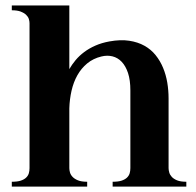

<svg xmlns="http://www.w3.org/2000/svg" viewBox="-20 -694 729 714"><path d="M304.2 0H23.9V-18.1Q44.4 -18.1 57.1 -22.2Q69.8 -26.4 77.1 -33.4Q84.5 -40.5 87.2 -49.6Q89.8 -58.6 89.8 -68.8V-607.9Q89.8 -615.2 87.2 -623.5Q84.5 -631.8 77.1 -638.9Q69.8 -646 57.1 -650.9Q44.4 -655.8 23.9 -655.8V-673.8H237.8V-437Q247.6 -454.1 261.2 -470.5Q274.9 -486.8 293.2 -500.5Q311.5 -514.2 334.7 -524.4Q357.9 -534.7 387.2 -540Q428.2 -547.4 460.4 -542.5Q492.7 -537.6 517.1 -523.9Q541.5 -510.3 558.6 -489Q575.7 -467.8 586.4 -441.9Q597.2 -416 602.1 -386.7Q606.9 -357.4 606.9 -328.1V-68.8Q606.9 -61.5 609.4 -52.7Q611.8 -43.9 618.7 -36.4Q625.5 -28.8 638.4 -23.4Q651.4 -18.1 672.9 -18.1V0H398.9V-18.1Q419.4 -18.1 432.1 -22.2Q444.8 -26.4 452.1 -33.4Q459.5 -40.5 462.2 -49.6Q464.8 -58.6 464.8 -68.8V-357.9Q464.8 -396 456.1 -422.4Q447.3 -448.7 432.6 -464.1Q418 -479.5 398.4 -484.4Q378.9 -489.3 356.9 -483.9Q326.7 -476.6 304.4 -458.3Q282.2 -439.9 267.8 -414.3Q253.4 -388.7 246.1 -356.9Q238.8 -325.2 237.8 -291V-68.8Q237.8 -61.5 240.2 -52.7Q242.7 -43.9 249.8 -36.4Q256.8 -28.8 269.8 -23.4Q282.7 -18.1 304.2 -18.1Z"/></svg>

Font: Uncial Antiqua
Style: Regular
Weight: 400
Version: Version 1.000